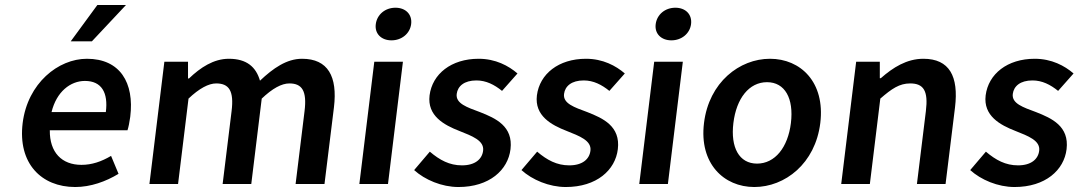

<svg xmlns="http://www.w3.org/2000/svg" viewBox="-20 -739 4331 771"><path d="M71 -245C51 -83 146 12 282 12C344 12 405 -10 456 -41L426 -113C387 -90 349 -77 307 -77C228 -77 179 -127 180 -216H492C496 -228 500 -248 503 -270C520 -407 462 -503 329 -503C214 -503 91 -405 71 -245ZM187 -289C207 -371 263 -414 321 -414C388 -414 415 -367 405 -289ZM486 -719H371L264 -573H349Z M580 0H695L737 -343C780 -384 818 -404 848 -404C900 -404 920 -374 910 -293L874 0H989L1031 -343C1074 -384 1111 -404 1142 -404C1193 -404 1213 -374 1203 -293L1167 0H1283L1321 -308C1336 -432 1297 -503 1193 -503C1131 -503 1077 -465 1024 -415C1008 -470 971 -503 899 -503C838 -503 785 -468 739 -424H735V-491H640Z M1552 -577C1593 -577 1626 -604 1631 -642C1636 -681 1609 -708 1568 -708C1527 -708 1494 -681 1489 -642C1484 -604 1511 -577 1552 -577ZM1423 0H1538L1598 -491H1483Z M1643 -56C1686 -17 1754 12 1821 12C1945 12 2020 -56 2030 -140C2041 -232 1971 -264 1907 -289C1856 -308 1809 -323 1814 -362C1818 -393 1844 -416 1893 -416C1932 -416 1965 -399 1996 -374L2058 -444C2022 -475 1970 -503 1902 -503C1792 -503 1716 -442 1705 -356C1695 -274 1763 -237 1825 -213C1875 -193 1925 -175 1920 -134C1916 -100 1888 -75 1835 -75C1785 -75 1746 -96 1706 -130Z M2074 -56C2117 -17 2185 12 2252 12C2376 12 2451 -56 2461 -140C2472 -232 2402 -264 2338 -289C2287 -308 2240 -323 2245 -362C2249 -393 2275 -416 2324 -416C2363 -416 2396 -399 2427 -374L2489 -444C2453 -475 2401 -503 2333 -503C2223 -503 2147 -442 2136 -356C2126 -274 2194 -237 2256 -213C2306 -193 2356 -175 2351 -134C2347 -100 2319 -75 2266 -75C2216 -75 2177 -96 2137 -130Z M2676 -577C2717 -577 2750 -604 2755 -642C2760 -681 2733 -708 2692 -708C2651 -708 2618 -681 2613 -642C2608 -604 2635 -577 2676 -577ZM2547 0H2662L2722 -491H2607Z M2807 -245C2787 -82 2887 12 3009 12C3132 12 3254 -82 3274 -245C3294 -409 3195 -503 3072 -503C2950 -503 2827 -409 2807 -245ZM2925 -245C2937 -344 2988 -409 3060 -409C3132 -409 3168 -344 3156 -245C3144 -147 3092 -82 3020 -82C2948 -82 2913 -147 2925 -245Z M3358 0H3473L3515 -343C3561 -383 3592 -404 3635 -404C3689 -404 3708 -374 3698 -293L3662 0H3777L3815 -308C3830 -432 3793 -503 3688 -503C3621 -503 3566 -468 3517 -425H3513V-491H3418Z M3876 -56C3919 -17 3987 12 4054 12C4178 12 4253 -56 4263 -140C4274 -232 4204 -264 4140 -289C4089 -308 4042 -323 4047 -362C4051 -393 4077 -416 4126 -416C4165 -416 4198 -399 4229 -374L4291 -444C4255 -475 4203 -503 4135 -503C4025 -503 3949 -442 3938 -356C3928 -274 3996 -237 4058 -213C4108 -193 4158 -175 4153 -134C4149 -100 4121 -75 4068 -75C4018 -75 3979 -96 3939 -130Z"/></svg>

Font: Falling Sky
Style: Obl
Weight: 400
Designer: Paul D. Hunt
Foundry: Adobe Systems Incorporated
Version: Version 1.02